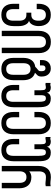

<svg xmlns="http://www.w3.org/2000/svg" viewBox="988 -1736 754 2769"><g transform="rotate(90 1364.5 -351.0)"><path d="M356 -531C356 -584.3 342.5 -627 315.5 -659C288.5 -691 248 -707 194 -707C140 -707 99.8 -691 73.5 -659C47.2 -627 34 -584.3 34 -531V-504H111V-535C111 -567 117.8 -591.8 131.5 -609.5C145.2 -627.2 166 -636 194 -636C222.7 -636 243.8 -627.2 257.5 -609.5C271.2 -591.8 278 -567 278 -535V-527C278 -495 271.2 -470.2 257.5 -452.5C243.8 -434.8 222.7 -426 194 -426H162V-355H194C222.7 -355 243.8 -346.2 257.5 -328.5C271.2 -310.8 278 -286 278 -254V-165C278 -133 271.2 -108.2 257.5 -90.5C243.8 -72.8 222.7 -64 194 -64C166 -64 145.2 -72.8 131.5 -90.5C117.8 -108.2 111 -133 111 -165V-251H34V-169C34 -115.7 47.2 -73.2 73.5 -41.5C99.8 -9.8 140 6 194 6C248.7 6 289.3 -9.8 316 -41.5C342.7 -73.2 356 -115.7 356 -169V-250C356 -265.3 354.3 -281 351 -297C347.7 -313 342.7 -327.7 336 -341C329.3 -354.3 321.2 -365.7 311.5 -375C301.8 -384.3 290.7 -390.3 278 -393C290.7 -395.7 301.8 -401.5 311.5 -410.5C321.2 -419.5 329.3 -430.3 336 -443C342.7 -455.7 347.7 -469.7 351 -485C354.3 -500.3 356 -515.7 356 -531Z M424 0H501V-536C501 -568 507.8 -592.8 521.5 -610.5C535.2 -628.2 556 -637 584 -637C613.3 -637 634.7 -628.2 648 -610.5C661.3 -592.8 668 -568 668 -536V0H746V-532C746 -586 732.7 -628.8 706 -660.5C679.3 -692.2 638.7 -708 584 -708C530 -708 489.8 -692.2 463.5 -660.5C437.2 -628.8 424 -586 424 -532Z M1058 -314V-165C1058 -133 1051.2 -108.2 1037.5 -90.5C1023.8 -72.8 1002.7 -64 974 -64C946 -64 925.2 -72.8 911.5 -90.5C897.8 -108.2 891 -133 891 -165V-314C891 -346 897.8 -370.8 911.5 -388.5C925.2 -406.2 946 -415 974 -415C1002.7 -415 1023.8 -406.2 1037.5 -388.5C1051.2 -370.8 1058 -346 1058 -314ZM1029 -479C1040.3 -488.3 1052 -499.7 1064 -513C1076 -526.3 1082.3 -543.3 1083 -564V-579C1083 -617 1072.7 -647.7 1052 -671C1030.7 -695 1002.7 -707 968 -707C945.3 -707 926.3 -703.3 911 -696C895.7 -688.7 883.2 -679.2 873.5 -667.5C863.8 -655.8 856.8 -643 852.5 -629C848.2 -615 846 -601 846 -587V-551H923V-587C923 -597 924.5 -604.8 927.5 -610.5C930.5 -616.2 934.2 -620.5 938.5 -623.5C942.8 -626.5 947.5 -628.3 952.5 -629C957.5 -629.7 961.7 -630 965 -630C967.7 -630 971.2 -629.7 975.5 -629C979.8 -628.3 984.3 -626.3 989 -623C993.7 -619.7 997.7 -614.2 1001 -606.5C1004.3 -598.8 1006 -588 1006 -574V-564C1006 -553.3 1004.5 -544.8 1001.5 -538.5C998.5 -532.2 990.7 -524.3 978 -515C972.7 -510.3 966.8 -505.5 960.5 -500.5C954.2 -495.5 948.3 -489.7 943 -483C899.7 -477 867.3 -458.7 846 -428C824.7 -397.3 814 -358 814 -310V-169C814 -115.7 827.2 -73.2 853.5 -41.5C879.8 -9.8 920 6 974 6C1028.7 6 1069.3 -9.8 1096 -41.5C1122.7 -73.2 1136 -115.7 1136 -169V-310C1136 -354 1127.2 -390.7 1109.5 -420C1091.8 -449.3 1065 -469 1029 -479Z M1398 -707C1389.3 -707 1380.7 -706 1372 -704C1363.3 -702 1355.2 -698.7 1347.5 -694C1339.8 -689.3 1333.3 -683.3 1328 -676C1322.7 -668.7 1319 -659.7 1317 -649C1313.7 -670.3 1305.2 -685.3 1291.5 -694C1277.8 -702.7 1262.3 -707 1245 -707C1234.3 -707 1227 -706.3 1223 -705C1219 -703.7 1215.3 -702.5 1212 -701.5C1208.7 -700.5 1204.7 -700 1200 -700C1195.3 -700 1187.3 -701.3 1176 -704V-633C1182.7 -631 1188.3 -630 1193 -630C1197.7 -630 1202.5 -630.5 1207.5 -631.5C1212.5 -632.5 1217.8 -633.5 1223.5 -634.5C1229.2 -635.5 1236.3 -636 1245 -636C1255.7 -636 1264.3 -631.5 1271 -622.5C1277.7 -613.5 1281 -593.7 1281 -563V-471H1352V-567C1352 -588.3 1354.8 -605.2 1360.5 -617.5C1366.2 -629.8 1378.7 -636 1398 -636C1419.3 -636 1433 -627.2 1439 -609.5C1445 -591.8 1448 -567 1448 -535V-165C1448 -133 1441.2 -108.2 1427.5 -90.5C1413.8 -72.8 1392.7 -64 1364 -64C1336 -64 1315.2 -72.8 1301.5 -90.5C1287.8 -108.2 1281 -133 1281 -165V-251H1204V-169C1204 -115.7 1217.2 -73.2 1243.5 -41.5C1269.8 -9.8 1310 6 1364 6C1418.7 6 1459.3 -9.8 1486 -41.5C1512.7 -73.2 1526 -115.7 1526 -169V-531C1526 -557.7 1524.3 -581.8 1521 -603.5C1517.7 -625.2 1511.5 -643.7 1502.5 -659C1493.5 -674.3 1480.5 -686.2 1463.5 -694.5C1446.5 -702.8 1424.7 -707 1398 -707Z M1754 -707C1700 -707 1659.8 -691.2 1633.5 -659.5C1607.2 -627.8 1594 -585 1594 -531V-471H1671V-535C1671 -567 1677.8 -591.8 1691.5 -609.5C1705.2 -627.2 1726 -636 1754 -636C1782.7 -636 1803.8 -627.2 1817.5 -609.5C1831.2 -591.8 1838 -567 1838 -535V-165C1838 -133 1831.2 -108.2 1817.5 -90.5C1803.8 -72.8 1782.7 -64 1754 -64C1726 -64 1705.2 -72.8 1691.5 -90.5C1677.8 -108.2 1671 -133 1671 -165V-251H1594V-169C1594 -115.7 1607.2 -73.2 1633.5 -41.5C1659.8 -9.8 1700 6 1754 6C1808.7 6 1849.3 -9.8 1876 -41.5C1902.7 -73.2 1916 -115.7 1916 -169V-531C1916 -585 1902.7 -627.8 1876 -659.5C1849.3 -691.2 1808.7 -707 1754 -707Z M2177 -707C2168.3 -707 2159.7 -706 2151 -704C2142.3 -702 2134.2 -698.7 2126.5 -694C2118.8 -689.3 2112.3 -683.3 2107 -676C2101.7 -668.7 2098 -659.7 2096 -649C2092.7 -670.3 2084.2 -685.3 2070.5 -694C2056.8 -702.7 2041.3 -707 2024 -707C2013.3 -707 2006 -706.3 2002 -705C1998 -703.7 1994.3 -702.5 1991 -701.5C1987.7 -700.5 1983.7 -700 1979 -700C1974.3 -700 1966.3 -701.3 1955 -704V-633C1961.7 -631 1967.3 -630 1972 -630C1976.7 -630 1981.5 -630.5 1986.5 -631.5C1991.5 -632.5 1996.8 -633.5 2002.5 -634.5C2008.2 -635.5 2015.3 -636 2024 -636C2034.7 -636 2043.3 -631.5 2050 -622.5C2056.7 -613.5 2060 -593.7 2060 -563V-471H2131V-567C2131 -588.3 2133.8 -605.2 2139.5 -617.5C2145.2 -629.8 2157.7 -636 2177 -636C2198.3 -636 2212 -627.2 2218 -609.5C2224 -591.8 2227 -567 2227 -535V-165C2227 -133 2220.2 -108.2 2206.5 -90.5C2192.8 -72.8 2171.7 -64 2143 -64C2115 -64 2094.2 -72.8 2080.5 -90.5C2066.8 -108.2 2060 -133 2060 -165V-251H1983V-169C1983 -115.7 1996.2 -73.2 2022.5 -41.5C2048.8 -9.8 2089 6 2143 6C2197.7 6 2238.3 -9.8 2265 -41.5C2291.7 -73.2 2305 -115.7 2305 -169V-531C2305 -557.7 2303.3 -581.8 2300 -603.5C2296.7 -625.2 2290.5 -643.7 2281.5 -659C2272.5 -674.3 2259.5 -686.2 2242.5 -694.5C2225.5 -702.8 2203.7 -707 2177 -707Z M2373 0H2450V-255C2450 -287 2456.8 -311.8 2470.5 -329.5C2484.2 -347.2 2505 -356 2533 -356C2562.3 -356 2583.7 -347.2 2597 -329.5C2610.3 -311.8 2617 -287 2617 -255V0H2695V-251C2695 -304.3 2681.7 -347 2655 -379C2628.3 -411 2587.7 -427 2533 -427C2519.7 -427 2505.2 -424.3 2489.5 -419C2473.8 -413.7 2461 -405.7 2451 -395V-536C2451 -568 2457.7 -592.8 2471 -610.5C2484.3 -628.2 2505.3 -637 2534 -637C2548 -637 2560.7 -636.3 2572 -635C2583.3 -633.7 2594.2 -632.5 2604.5 -631.5C2614.8 -630.5 2625 -630 2635 -630C2645 -630 2655 -631.3 2665 -634V-705C2653 -702.3 2641.7 -701 2631 -701C2619.7 -701 2608.5 -701.5 2597.5 -702.5C2586.5 -703.5 2575.8 -704.7 2565.5 -706C2555.2 -707.3 2544.7 -708 2534 -708C2480 -708 2439.7 -692.2 2413 -660.5C2386.3 -628.8 2373 -586 2373 -532Z"/></g></svg>

Font: Bebas Neue Regular two
Style: Regular2
Weight: 400
Designer: Ryoichi Tsunekawa & LGV (GE)
Foundry: Free Software Foundation, Inc.
Version: Version 1.003 August 13, 2016